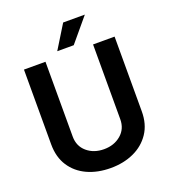

<svg xmlns="http://www.w3.org/2000/svg" viewBox="-162 -1031 1025 1158"><g transform="rotate(-20 350.0 -451.5)"><path d="M502.8 -727.3H641V-247.5Q641 -165.5 602.5 -108Q563.9 -50.4 498 -20.2Q432.2 9.9 349.8 9.9Q265.6 9.9 199.9 -20.2Q134.2 -50.4 96.8 -108Q59.3 -165.5 59.3 -247.5V-727.3H197.4V-247.5Q197.4 -185.4 241.1 -148.1Q284.8 -110.8 350.1 -110.8Q414.8 -110.8 458.8 -148.1Q502.8 -185.4 502.8 -247.5ZM285.9 -762.8 378.6 -913.4H517.8L391.7 -762.8Z"/></g></svg>

Font: Interface
Style: Bold
Weight: 700
Designer: Rasmus Andersson
Foundry: rsms
Version: Version 1.8